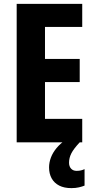

<svg xmlns="http://www.w3.org/2000/svg" viewBox="-20 -734 487 990"><path d="M404 0H66V-714H404V-595H212V-430H391V-311H212V-121H404ZM336 105Q336 124 346.5 135.5Q357 147 375 147Q388 147 398 144.5Q408 142 416 138V223Q404 228 387 232Q370 236 348 236Q311 236 285.5 223Q260 210 246.5 186Q233 162 233 129Q233 104 242.5 78.5Q252 53 272 29Q292 5 323 -16L391 0Q360 33 348 56.5Q336 80 336 105Z"/></svg>

Font: Noto Sans Display Condensed
Style: Bold
Weight: 700
Width: 3
Designer: Monotype Design Team
Foundry: Monotype Imaging Inc.
Version: Version 2.003